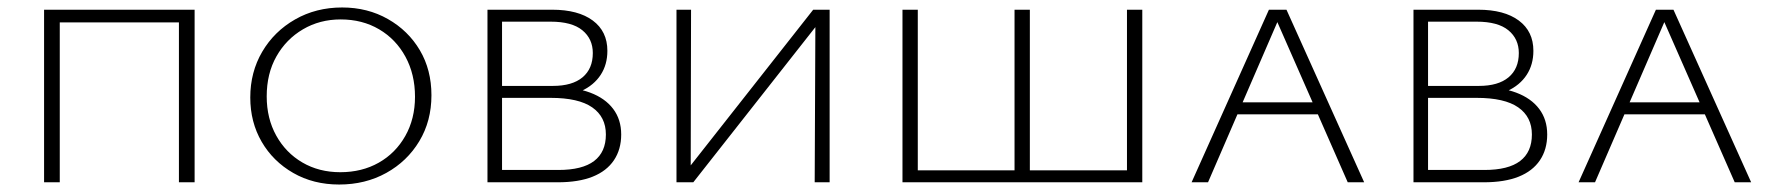

<svg xmlns="http://www.w3.org/2000/svg" viewBox="-20 -488 4742 514"><path d="M459 0V-462H501V0ZM98 0V-462H140V0ZM112 -428V-462H486V-428Z M888 6Q819 6 765 -25Q711 -56 680.5 -108.5Q650 -161 650 -227Q650 -295 682 -349.5Q714 -404 770 -436Q826 -468 896 -468Q964 -468 1018.5 -437Q1073 -406 1104 -353.5Q1135 -301 1135 -233Q1135 -164 1102.5 -110Q1070 -56 1014 -25Q958 6 888 6ZM891 -27Q949 -27 994 -52.5Q1039 -78 1065 -124Q1091 -170 1091 -229Q1091 -289 1065.5 -336Q1040 -383 995 -409.5Q950 -436 892 -436Q836 -436 791 -409.5Q746 -383 720 -337Q694 -291 694 -230Q694 -171 719.5 -125Q745 -79 789.5 -53Q834 -27 891 -27Z M1285 0V-462H1458Q1528 -462 1567 -433Q1606 -404 1606 -352Q1606 -315 1588 -287.5Q1570 -260 1536.5 -244.5Q1503 -229 1456 -229L1462 -255Q1520 -255 1560 -240Q1600 -225 1621.5 -196.5Q1643 -168 1643 -128Q1643 -88 1623.5 -59Q1604 -30 1566.5 -15Q1529 0 1473 0ZM1324 -33H1475Q1539 -33 1570.5 -57Q1602 -81 1602 -128Q1602 -175 1565.5 -200.5Q1529 -226 1454 -226H1312V-258H1460Q1512 -258 1539.5 -281Q1567 -304 1567 -346Q1567 -384 1539 -407Q1511 -430 1454 -430H1324Z M1810 0V-21L2157 -462H2183V-441L1836 0ZM1791 0V-462H1830L1829 0ZM2161 0 2163 -462H2201V0Z M2416 0V-32H3019V0ZM2396 0V-462H2437V0ZM2696 0V-462H2737V0ZM2997 0V-462H3038V0Z M3170 0 3377 -462H3424L3632 0H3588L3392 -446H3407L3214 0ZM3271 -182 3283 -214H3512L3527 -182Z M3764 0V-462H3937Q4007 -462 4046 -433Q4085 -404 4085 -352Q4085 -315 4067 -287.5Q4049 -260 4015.5 -244.5Q3982 -229 3935 -229L3941 -255Q3999 -255 4039 -240Q4079 -225 4100.5 -196.5Q4122 -168 4122 -128Q4122 -88 4102.5 -59Q4083 -30 4045.5 -15Q4008 0 3952 0ZM3803 -33H3954Q4018 -33 4049.5 -57Q4081 -81 4081 -128Q4081 -175 4044.5 -200.5Q4008 -226 3933 -226H3791V-258H3939Q3991 -258 4018.5 -281Q4046 -304 4046 -346Q4046 -384 4018 -407Q3990 -430 3933 -430H3803Z M4206 0 4413 -462H4460L4668 0H4624L4428 -446H4443L4250 0ZM4307 -182 4319 -214H4548L4563 -182Z"/></svg>

Font: Ysabeau SC ExtraLight
Style: Regular
Weight: 250
Designer: Christian Thalmann (Catharsis Fonts)
Version: Version 2.001;gftools[0.9.30]; featfreeze: smcp